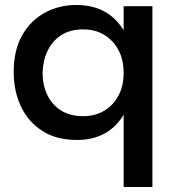

<svg xmlns="http://www.w3.org/2000/svg" viewBox="-20 -557 722 771"><path d="M592 194H476.5V-96Q415 5 289 5Q206 5 149.5 -31.5Q93 -68 64 -129.8Q35 -191.5 35 -267.5Q35 -355.5 69.2 -415.5Q103.5 -475.5 160.5 -506.2Q217.5 -537 286.5 -537Q414 -537 476.5 -435.5V-532H592ZM314.5 -90.5Q361 -90.5 397.5 -111.8Q434 -133 455.2 -172.2Q476.5 -211.5 476.5 -264.5Q476.5 -342.5 431 -390.8Q385.5 -439 314.5 -439Q261.5 -439 225.8 -415.8Q190 -392.5 171.2 -353.2Q152.5 -314 151 -264.5Q151 -215.5 169.8 -176Q188.5 -136.5 224.8 -113.5Q261 -90.5 314.5 -90.5Z"/></svg>

Font: Argentum Novus Medium
Style: Regular
Weight: 500
Designer: Julieta Ulanovsky (font) & Cristiano Sobral (main changes)
Foundry: Julieta Ulanovsky (font) & Cristiano Sobral (main changes)
Version: Version 3.00;November 27, 2020;FontCreator 13.0.0.2655 64-bi